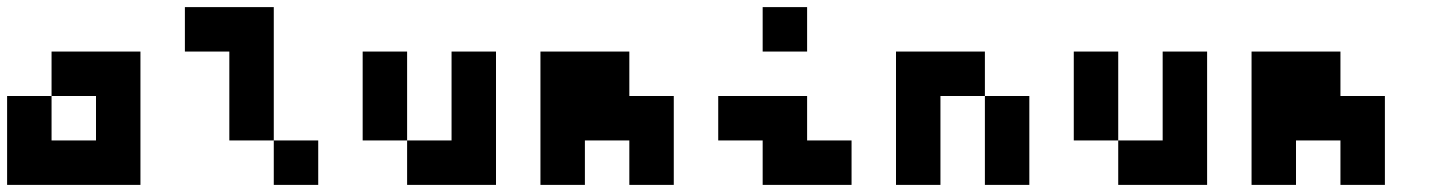

<svg xmlns="http://www.w3.org/2000/svg" viewBox="-20 -395 4040 540"><path d="M375 -250V125H0V-125H125V0H250V-125H125V-250Z M750 -375V0H625V-250H500V-375ZM875 0V125H750V0Z M1125 -250V0H1250V-250H1375V125H1125V0H1000V-250Z M1750 -250V-125H1875V125H1750V0H1625V125H1500V-250Z M2250 -375V-250H2125V-375ZM2250 -125V0H2375V125H2125V0H2000V-125Z M2750 -250V-125H2625V125H2500V-250ZM2875 -125V125H2750V-125Z M3125 -250V0H3250V-250H3375V125H3125V0H3000V-250Z M3750 -250V-125H3875V125H3750V0H3625V125H3500V-250Z"/></svg>

Font: Bytesized
Style: Regular
Weight: 400
Monospace: yes
Designer: baltdev
Version: Version 1.000